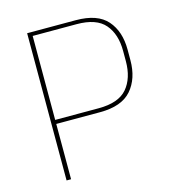

<svg xmlns="http://www.w3.org/2000/svg" viewBox="-98 -722 732 805"><g transform="rotate(-15 268.0 -319.5)"><path d="M102.5 -240V-257.5H301Q387.5 -257.5 424.8 -301.2Q462 -345 462 -419V-463Q462 -536 425.2 -579Q388.5 -622 302.5 -622H101.5V-639H303.5Q397.5 -639 439.5 -591Q481.5 -543 481.5 -464V-418Q481.5 -338 439 -289Q396.5 -240 302 -240ZM92.5 0V-639H112V-252.5V-244.5V0Z"/></g></svg>

Font: Anek Latin Thin
Style: Regular
Weight: 250
Designer: Yesha Goshar
Foundry: Ek Type
Version: Version 1.003